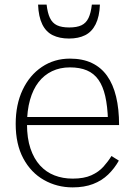

<svg xmlns="http://www.w3.org/2000/svg" viewBox="-20 -801 586 832"><path d="M97 -263Q97 -202 112 -157.5Q127 -113 153.5 -84Q180 -55 216 -41Q252 -27 295 -27Q344 -27 376 -41.5Q408 -56 428.5 -79Q449 -102 463 -125L495 -105Q476 -71 448.5 -44.5Q421 -18 383 -3.5Q345 11 295 11Q227 11 170.5 -21Q114 -53 81 -114.5Q48 -176 48 -264Q48 -348 78 -411.5Q108 -475 161.5 -511Q215 -547 283 -547Q338 -547 378 -528Q418 -509 444 -472.5Q470 -436 483 -382.5Q496 -329 496 -259H80V-294H464L448 -279Q446 -341 436 -384.5Q426 -428 406.5 -455.5Q387 -483 356.5 -496Q326 -509 283 -509Q240 -509 205.5 -492.5Q171 -476 147 -445Q123 -414 110 -368Q97 -322 97 -263ZM279 -634Q320 -634 349 -648.5Q378 -663 394.5 -696Q411 -729 413 -781H378Q374 -745 363.5 -723Q353 -701 333 -691.5Q313 -682 280 -682Q247 -682 227 -691.5Q207 -701 196.5 -723Q186 -745 182 -781H145Q147 -729 163 -696Q179 -663 208.5 -648.5Q238 -634 279 -634Z"/></svg>

Font: Roboto Serif 20pt Thin
Style: Regular
Weight: 250
Version: Version 1.008